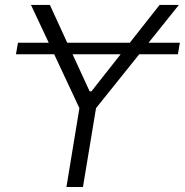

<svg xmlns="http://www.w3.org/2000/svg" viewBox="-20 -747 739 767"><path d="M698.5 -576.3 690.7 -530.2H536.2L363.6 -315L311.4 0H245.4L297.2 -315L196.4 -530.2H43.7L51.8 -576.3H174.7L103.7 -727.3H179.3L248.6 -576.3H498.6L617.5 -727.3H694.6L573.5 -576.3ZM269.9 -530.2 338.1 -382.1H345.2L462 -530.2Z"/></svg>

Font: Karasuma Gothic
Style: Light Italic
Weight: 300
Italic angle: 9.39998°
Designer: Rasmus Andersson / Ryoko Nishizuka
Foundry: rsms
Version: Version 1.00